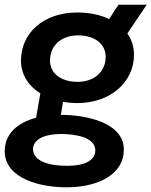

<svg xmlns="http://www.w3.org/2000/svg" viewBox="-36 -584 642 814"><path d="M292 -147C432 -147 532 -236 532 -351C532 -386 522 -417 504 -442L586 -564H467C456 -550 441 -526 427 -503C388 -522 341 -531 292 -531C147 -531 53 -443 53 -327C53 -266 86 -219 135 -188L117 -85C39 -64 -17 -17 -16 59C-14 176 141 212 254 210C386 208 491 152 489 48C487 -64 331 -97 222 -97L231 -152C251 -149 271 -147 292 -147ZM254 119C171 120 105 99 104 49C104 8 149 -15 220 -16C286 -16 368 -2 368 54C368 95 325 118 254 119ZM293 -237C224 -237 176 -272 176 -327C176 -394 227 -434 295 -434C364 -434 412 -399 412 -343C412 -278 361 -237 293 -237Z"/></svg>

Font: Fixel Display SemiBold
Style: Italic
Weight: 600
Italic angle: -10°
Designer: AlfaBravo + MacPaw
Foundry: Kyrylo Tkachov, Marchela Mozhyna, Serhii Makarenko, Maria Weinstein, Zakhar Kryvoshyya
Version: Version 1.210;Glyphs 3.2 (3217)